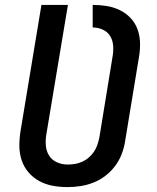

<svg xmlns="http://www.w3.org/2000/svg" viewBox="-20 -755 640 783"><path d="M255 8Q224 8 194.5 2.5Q165 -3 139.5 -17Q114 -31 95.5 -53Q77 -75 68 -102.5Q59 -130 59 -161Q59 -192 64 -222L149 -735H257L169 -207Q165 -184 167 -161Q169 -138 180.5 -120Q192 -102 212.5 -93Q233 -84 256 -84Q256 -84 256 -84Q256 -84 256 -84Q271 -84 286 -86.5Q301 -89 315.5 -95.5Q330 -102 342 -112.5Q354 -123 363 -136Q372 -149 377 -164Q382 -179 385 -193L439 -524Q443 -546 441.5 -568Q440 -590 429.5 -607.5Q419 -625 399.5 -634Q380 -643 358 -643V-735Q387 -735 415 -730.5Q443 -726 468 -714Q493 -702 512 -682Q531 -662 540.5 -636.5Q550 -611 551 -582Q552 -553 547 -524L490 -178Q486 -152 476 -126Q466 -100 449 -77.5Q432 -55 409 -37.5Q386 -20 360 -10Q334 0 307.5 4Q281 8 255 8Z"/></svg>

Font: Iosevka Curly SmBdExObl
Style: Regular
Weight: 600
Width: 7
Italic angle: -9°
Monospace: yes
Designer: Belleve Invis
Foundry: Belleve Invis
Version: Version 11.1.0; ttfautohint (v1.8.3)